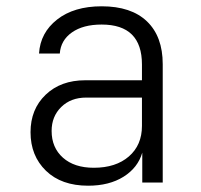

<svg xmlns="http://www.w3.org/2000/svg" viewBox="-20 -580 640 610"><path d="M260 10Q175 10 126 -37.5Q77 -85 77 -160Q77 -233 125 -279Q173 -325 251 -325H431V-375Q431 -502 303 -502Q244 -502 208.5 -477Q173 -452 170 -410H104Q108 -476 161.5 -518Q215 -560 303 -560Q397 -560 447 -512Q497 -464 497 -376V0H432V-95Q418 -47 372.5 -18.5Q327 10 260 10ZM278 -47Q348 -47 389.5 -83Q431 -119 431 -180V-270H254Q205 -270 174.5 -240Q144 -210 144 -164Q144 -111 180 -79Q216 -47 278 -47Z"/></svg>

Font: JetBrains Mono NL ExtraLight
Style: Regular
Weight: 200
Designer: Philipp Nurullin, Konstantin Bulenkov
Foundry: JetBrains
Version: Version 2.304; ttfautohint (v1.8.4.7-5d5b)